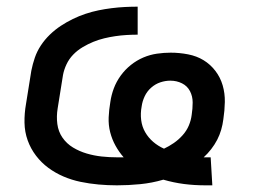

<svg xmlns="http://www.w3.org/2000/svg" viewBox="-20 -548 790 576"><path d="M596 8Q563 8 532 4Q501 0 470 -9Q436 1 400.5 4.5Q365 8 331 8Q303 8 275.5 5.5Q248 3 221.5 -2.5Q195 -8 170.5 -18.5Q146 -29 125 -44.5Q104 -60 88 -81Q72 -102 63 -127Q54 -152 53.5 -180Q53 -208 58 -236L74 -336Q78 -356 84.5 -375Q91 -394 102.5 -411.5Q114 -429 129.5 -444Q145 -459 162.5 -470.5Q180 -482 198.5 -491Q217 -500 236.5 -506.5Q256 -513 275.5 -517Q295 -521 315 -523.5Q335 -526 354.5 -527Q374 -528 393 -528V-444Q377 -444 360 -443Q343 -442 326 -439.5Q309 -437 292.5 -433Q276 -429 260 -422.5Q244 -416 228 -406.5Q212 -397 199.5 -384Q187 -371 179.5 -355Q172 -339 169 -323L153 -223Q149 -199 152 -176Q155 -153 167.5 -135Q180 -117 199 -105.5Q218 -94 240 -87.5Q262 -81 285 -78.5Q308 -76 332 -76H351Q337 -92 326.5 -111Q316 -130 310.5 -151.5Q305 -173 306 -196Q307 -219 311 -242Q314 -263 321.5 -283Q329 -303 342 -321Q355 -339 372.5 -353Q390 -367 410 -375.5Q430 -384 451 -387Q472 -390 492 -390Q518 -390 544 -385Q570 -380 590.5 -367.5Q611 -355 626 -335.5Q641 -316 648 -292Q655 -268 654.5 -242Q654 -216 650 -190Q648 -174 643.5 -158.5Q639 -143 631.5 -128.5Q624 -114 613.5 -100.5Q603 -87 591 -76H612L617 8ZM472 -102Q487 -109 501.5 -119Q516 -129 528 -142.5Q540 -156 546.5 -171.5Q553 -187 555 -203Q558 -222 558 -240.5Q558 -259 550 -274.5Q542 -290 526 -298Q510 -306 491 -306Q476 -306 461 -301Q446 -296 433.5 -285Q421 -274 414 -259Q407 -244 405 -229Q401 -208 403.5 -188Q406 -168 415.5 -151.5Q425 -135 439.5 -122.5Q454 -110 472 -102Z"/></svg>

Font: Iosevka Etoile Medium
Style: Italic
Weight: 500
Italic angle: -9°
Designer: Belleve Invis
Foundry: Belleve Invis
Version: Version 22.1.2; ttfautohint (v1.8.4)